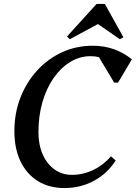

<svg xmlns="http://www.w3.org/2000/svg" viewBox="-20 -938 689 974"><path d="M308 16Q229 16 172 -19.5Q115 -55 84 -119.5Q53 -184 53 -273Q53 -364 83.5 -442.5Q114 -521 168.5 -580.5Q223 -640 295 -673Q367 -706 451 -706Q564 -706 649 -637L579 -519H559L482 -648Q463 -653 439 -653Q384 -653 336 -623.5Q288 -594 251.5 -541.5Q215 -489 195 -419Q175 -349 175 -268Q175 -204 196.5 -155Q218 -106 256.5 -78.5Q295 -51 345 -51Q401 -51 452.5 -75.5Q504 -100 543 -145L567 -124Q524 -57 456 -20.5Q388 16 308 16ZM334 -739 320 -753 470 -918H512L606 -749L588 -739L477 -816Z"/></svg>

Font: Platypi
Style: Italic
Weight: 400
Italic angle: -13°
Designer: David Sargent
Foundry: Bolt Cutter Type
Version: Version 1.200; ttfautohint (v1.8.4.7-5d5b)